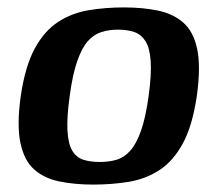

<svg xmlns="http://www.w3.org/2000/svg" viewBox="-20 -490 579 518"><path d="M232 8Q181 8 140 -0.5Q99 -9 72 -33Q45 -57 35 -105Q25 -153 36 -231Q48 -312 74 -359.5Q100 -407 137 -431Q174 -455 219.5 -462.5Q265 -470 314 -470Q365 -470 406 -461.5Q447 -453 474.5 -429Q502 -405 512 -357.5Q522 -310 511 -231Q499 -150 473 -102.5Q447 -55 410 -31Q373 -7 327.5 0.5Q282 8 232 8ZM249 -53Q274 -53 294.5 -59Q315 -65 331.5 -83.5Q348 -102 360.5 -137.5Q373 -173 381 -231Q389 -290 386.5 -325.5Q384 -361 372.5 -379Q361 -397 342.5 -403.5Q324 -410 298 -410Q274 -410 253.5 -403.5Q233 -397 217 -379Q201 -361 188.5 -325.5Q176 -290 168 -231Q160 -173 162 -137.5Q164 -102 175 -83.5Q186 -65 205 -59Q224 -53 249 -53Z"/></svg>

Font: Genos Thin SemiBold
Style: Italic
Weight: 600
Italic angle: -8°
Version: Version 1.010